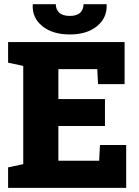

<svg xmlns="http://www.w3.org/2000/svg" viewBox="-20 -916 679 936"><path d="M19.5 0V-100.1L93.3 -115.7V-594.7L19.5 -610.4V-710.9H587.4V-505.9H458L454.1 -579.1H264.6V-433.1H491.7V-301.8H264.6V-132.3H463.4L467.3 -209H595.2V0ZM320.3 -748Q236.3 -748 186.3 -788.6Q136.2 -829.1 139.6 -892.6L140.6 -895.5H252Q252 -871.1 268.3 -854.7Q284.7 -838.4 320.3 -838.4Q355 -838.4 371.1 -854.2Q387.2 -870.1 387.2 -895.5H499L500 -892.6Q502.4 -829.1 453.1 -788.6Q403.8 -748 320.3 -748Z"/></svg>

Font: Roboto Slab Black
Style: Regular
Weight: 900
Designer: Google
Version: Version 2.000; ttfautohint (v1.8.1.43-b0c9)